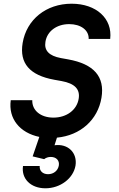

<svg xmlns="http://www.w3.org/2000/svg" viewBox="-20 -730 640 1035"><path d="M194 165H104C94 233 145 285 225 285C305 285 375 232 387 163C398 94 347 43 274 53L287 12C413 0 507 -83 527 -203C546 -317 486 -385 347 -410L308 -417C244 -429 217 -458 225 -505C234 -562 286 -600 353 -600C416 -600 460 -567 458 -520H574C587 -630 499 -710 366 -710C229 -710 123 -625 102 -498C84 -389 140 -324 273 -300L312 -293C383 -280 413 -249 404 -197C394 -137 339 -96 268 -96C199 -96 152 -135 154 -190H38C24 -90 87 -14 192 8L156 113L218 128C228 120 240 116 254 116C283 116 302 135 297 163C292 190 269 209 239 209C210 209 192 191 194 165Z"/></svg>

Font: CommitMono
Style: Bold Italic
Weight: 700
Monospace: yes
Designer: Eigil Nikolajsen
Foundry: Eigil Nikolajsen
Version: Version 1.143